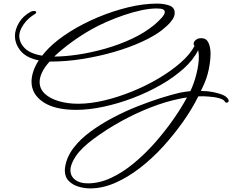

<svg xmlns="http://www.w3.org/2000/svg" viewBox="-20 -549 1290 1066"><path d="M481 497Q449 497 416.5 487.5Q384 478 362 456Q340 434 340 397Q340 392 340.5 386.5Q341 381 342 376Q351 321 388.5 272Q426 223 483.5 181Q541 139 608.5 103.5Q676 68 744.5 41Q813 14 873.5 -5Q934 -24 977 -34Q1007 -40 1037 -43Q1058 -87 1071 -140Q1084 -193 1084 -233Q1084 -257 1080 -270Q1054 -217 999.5 -168Q945 -119 872.5 -77.5Q800 -36 718.5 -5Q637 26 555.5 43.5Q474 61 403 61Q284 61 219.5 17.5Q155 -26 155 -96Q155 -123 165 -153Q175 -183 195 -214Q126 -228 94.5 -266.5Q63 -305 63 -350Q63 -385 85.5 -423Q108 -461 151 -484Q158 -488 168 -488Q181 -488 181 -481Q181 -480 180 -477Q179 -474 174 -471Q136 -449 111.5 -414Q87 -379 87 -350Q87 -313 117 -282Q147 -251 214 -240Q222 -250 231 -260.5Q240 -271 250 -281Q298 -329 369 -373.5Q440 -418 523.5 -453Q607 -488 692 -508.5Q777 -529 852 -529Q890 -529 920 -518.5Q950 -508 950 -477Q950 -459 937.5 -440.5Q925 -422 908 -406.5Q891 -391 877 -380Q835 -348 767.5 -317Q700 -286 616.5 -261.5Q533 -237 440.5 -222Q348 -207 255 -207Q226 -174 213 -146Q200 -118 200 -94Q200 -56 228.5 -29Q257 -2 306 12.5Q355 27 414 27Q482 27 559.5 8.5Q637 -10 715.5 -42Q794 -74 863.5 -115.5Q933 -157 984.5 -202.5Q1036 -248 1060 -294Q1055 -298 1055 -306Q1055 -310 1057 -316Q1062 -324 1071.5 -330.5Q1081 -337 1099 -337Q1125 -337 1137 -312.5Q1149 -288 1149 -251Q1149 -212 1138.5 -161Q1128 -110 1101 -56L1095 -44Q1106 -43 1117.5 -43Q1129 -43 1141 -41Q1174 -37 1207 -26Q1240 -15 1249 6Q1250 7 1250 10Q1250 16 1244 20Q1242 21 1238 21Q1232 21 1229 16Q1224 4 1197.5 -3.5Q1171 -11 1137 -13Q1123 -14 1109 -14.5Q1095 -15 1081 -14Q1047 55 996.5 126.5Q946 198 885.5 264.5Q825 331 757 383.5Q689 436 619 466.5Q549 497 481 497ZM281 -235Q340 -235 413.5 -246Q487 -257 565 -279Q643 -301 714 -334.5Q785 -368 838 -412Q858 -429 876.5 -449Q895 -469 895 -483Q895 -491 886 -496.5Q877 -502 849 -502Q812 -502 765 -492Q718 -482 668 -465Q618 -448 571.5 -427.5Q525 -407 488 -386Q433 -355 378.5 -315.5Q324 -276 281 -235ZM467 469Q532 469 597 438.5Q662 408 724 356.5Q786 305 841 242.5Q896 180 941.5 115Q987 50 1018 -8Q1007 -7 996 -4.5Q985 -2 974 0Q900 15 817.5 47Q735 79 654 123.5Q573 168 501 221Q431 273 401 318Q371 363 371 396Q371 429 397 449Q423 469 467 469Z"/></svg>

Font: WindSong Medium
Style: Regular
Weight: 500
Designer: Robert E. Leuschke
Foundry: Robert E. Leuschke
Version: Version 1.010; ttfautohint (v1.8.3)